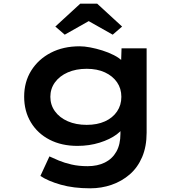

<svg xmlns="http://www.w3.org/2000/svg" viewBox="-20 -791 988 1041"><path d="M469 230Q379 230 310 210.5Q241 191 199 163L248 57Q269 67 299 79.5Q329 92 368 101Q407 110 455 110Q509 110 549 90Q589 70 611 31Q633 -8 633 -66V-126L657 -121Q650 -90 613 -62.5Q576 -35 520 -17.5Q464 0 400 0Q314 0 249 -33.5Q184 -67 147.5 -127.5Q111 -188 111 -267Q111 -347 149.5 -408.5Q188 -470 255.5 -505Q323 -540 412 -540Q437 -540 469 -534Q501 -528 534.5 -517.5Q568 -507 597.5 -492Q627 -477 645.5 -458Q664 -439 664 -416L635 -408L639 -529H775V-72Q775 4 750.5 61Q726 118 683 155Q640 192 585 211Q530 230 469 230ZM450 -114Q507 -114 549 -133Q591 -152 614.5 -186.5Q638 -221 638 -266Q638 -311 614.5 -345Q591 -379 549 -398.5Q507 -418 450 -418Q392 -418 347.5 -398.5Q303 -379 278 -344.5Q253 -310 253 -266Q253 -222 278 -187.5Q303 -153 347.5 -133.5Q392 -114 450 -114ZM331 -603 280 -647 415 -771H507L642 -647L591 -603L446 -685H476Z"/></svg>

Font: Lexend Tera SemiBold
Style: Regular
Weight: 600
Version: Version 1.007